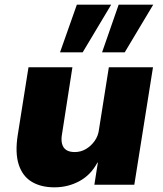

<svg xmlns="http://www.w3.org/2000/svg" viewBox="-20 -791 699 822"><path d="M213 11Q155 11 115.5 -13Q76 -37 60 -87Q44 -137 56 -213L102 -503H290L246 -220Q241 -194 245.5 -176Q250 -158 263.5 -149Q277 -140 300 -140Q326 -140 348 -153Q370 -166 385.5 -188Q401 -210 404 -238L446 -503H635L555 0H384L399 -95H397Q369 -42 320 -15.5Q271 11 213 11ZM417 -567 488 -771H636L514 -567ZM237 -567 309 -771H456L334 -567Z"/></svg>

Font: Nunito Sans 8pt Black
Style: Italic
Weight: 900
Italic angle: -9°
Version: Version 3.101;gftools[0.9.27]